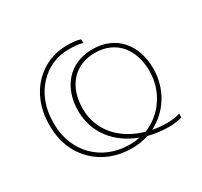

<svg xmlns="http://www.w3.org/2000/svg" viewBox="-117 -678 878 836"><g transform="rotate(-30 322.5 -260.0)"><path d="M579 -23C560 -17 533 -14 517 -14C491 -14 466 -16 442 -21C526 -63 580 -150 580 -250C580 -369 510 -455 392 -455C274 -455 204 -370 204 -252C204 -142 274 -57 378 -19C362 -16 346 -14 330 -14H324C186 -14 85 -116 85 -256V-264C85 -411 187 -506 298 -506C330 -506 351 -505 372 -498L371 -517C351 -524 330 -525 299 -525C176 -525 65 -423 65 -266V-254C65 -104 175 5 325 5H329C358 5 385 0 411 -8C443 0 477 5 513 5C531 5 558 2 579 -4ZM413 -28C302 -59 226 -140 226 -251C226 -359 287 -436 393 -436C499 -436 560 -358 560 -249C560 -149 501 -63 413 -28Z"/></g></svg>

Font: Fixel Display Thin
Style: Regular
Weight: 100
Designer: AlfaBravo + MacPaw
Foundry: Kyrylo Tkachov, Marchela Mozhyna, Serhii Makarenko, Maria Weinstein, Zakhar Kryvoshyya
Version: Version 1.211